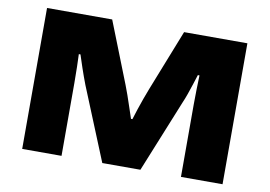

<svg xmlns="http://www.w3.org/2000/svg" viewBox="-74 -806 1296 923"><g transform="rotate(10 574.0 -344.0)"><path d="M85 0V-688H403L521 -389Q528 -371 538 -343Q548 -315 557.5 -285.5Q567 -256 575 -233H582Q588 -254 597.5 -282Q607 -310 617 -338.5Q627 -367 636 -389L754 -688H1063V0H860V-355Q860 -386 861 -427.5Q862 -469 863 -496H855Q849 -477 840.5 -450.5Q832 -424 823 -398.5Q814 -373 806 -355L662 0H476L331 -355Q316 -394 302.5 -434Q289 -474 282 -496H274Q275 -474 276 -434.5Q277 -395 277 -355V0Z"/></g></svg>

Font: Archivo Expanded ExtraBold
Style: Regular
Weight: 800
Width: 7
Designer: Hector Gatti
Foundry: Omnibus-Type
Version: Version 2.001; ttfautohint (v1.8.3)